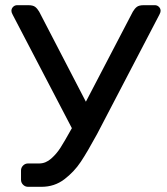

<svg xmlns="http://www.w3.org/2000/svg" viewBox="-20 -720 643 740"><path d="M24 -678Q24 -687 30.5 -693.5Q37 -700 46 -700H89Q107 -700 115.5 -693.5Q124 -687 131 -675L311 -328L492 -675Q499 -687 507.5 -693.5Q516 -700 534 -700H577Q586 -700 592.5 -693.5Q599 -687 599 -678Q599 -672 594 -663L354 -203Q317 -135 291.5 -96.5Q266 -58 228 -29Q190 0 140 0H88Q77 0 69 -8Q61 -16 61 -27V-63Q61 -74 69 -82Q77 -90 88 -90H131Q156 -90 177 -108.5Q198 -127 213 -150.5Q228 -174 257 -226L29 -663Q24 -672 24 -678Z"/></svg>

Font: Hezaedrus
Style: Regular
Weight: 400
Designer: Hubert & Fischer
Foundry: Hubert & Fischer
Version: Version 1.10;September 3, 2019;FontCreator 11.5.0.2425 64-bi